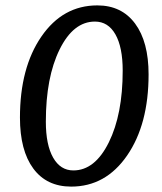

<svg xmlns="http://www.w3.org/2000/svg" viewBox="-20 -682 602 712"><path d="M54 -246Q54 -431 133.5 -546.5Q213 -662 341 -662Q431 -662 481 -594.5Q531 -527 531 -406Q531 -221 451.5 -105.5Q372 10 244 10Q153 10 103.5 -57Q54 -124 54 -246ZM435 -420Q435 -507 408 -554.5Q381 -602 332 -602Q252 -602 201 -498.5Q150 -395 150 -231Q150 -145 177 -97.5Q204 -50 252 -50Q332 -50 383.5 -154Q435 -258 435 -420Z"/></svg>

Font: Andada
Style: Italic
Weight: 400
Italic angle: -8.29999°
Designer: Carolina Giovagnoli
Foundry: Carolina Giovagnoli
Version: Version 1.003